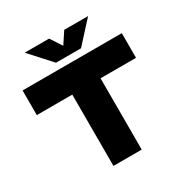

<svg xmlns="http://www.w3.org/2000/svg" viewBox="-202 -1057 1161 1213"><g transform="rotate(-30 379.0 -450.0)"><path d="M276 0V-520.2H17.2V-700H740.9V-520.2H482.2V0ZM610.6 -900 470.2 -746.1H287.7L147.8 -900H325.9L381 -815.8L436.5 -900Z"/></g></svg>

Font: Science Gothic
Style: Regular
Weight: 400
Designer: Thomas Phinney, Vassil Kateliev, Brandon Buerkle
Foundry: Font Detective LLC
Version: Version 1.018